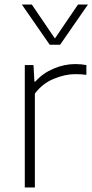

<svg xmlns="http://www.w3.org/2000/svg" viewBox="-20 -828 408 848"><path d="M89.5 0V-540.5H128L132 -467.5H136Q168 -504 215.8 -524.5Q263.5 -545 312 -545Q339 -545 361.5 -540.5V-497.5Q349.5 -499 337.2 -499.8Q325 -500.5 311 -500.5Q268 -500.5 217.8 -480Q167.5 -459.5 134 -414.5V0ZM199.5 -630.5 76.5 -808H120.5L222.5 -658L324.5 -808H368.5L245.5 -630.5Z"/></svg>

Font: Encode Sans Semi Expanded ExtraLight
Style: Regular
Weight: 200
Width: 6
Designer: Multiple Designers
Foundry: Impallari Type
Version: Version 3.000; ttfautohint (v1.8.3) -l 8 -r 50 -G 200 -x 14 